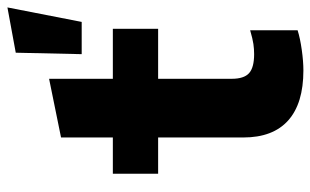

<svg xmlns="http://www.w3.org/2000/svg" viewBox="-184 -664 857 530"><g transform="rotate(-90 245.0 -398.5)"><path d="M361 -602 365 -784 490 -807 450 -602ZM316 10Q225 10 178 -32Q131 -74 131 -156V-391H31V-516H131V-659L293 -692V-516H431V-391H293V-188Q293 -154 308.5 -140Q324 -126 361 -126Q375 -126 389 -128Q403 -130 427 -137V-6Q405 1 373 5.5Q341 10 316 10Z"/></g></svg>

Font: Red Hat Text
Style: Bold
Weight: 700
Designer: Pentagram, MCKL
Foundry: MCKL
Version: Version 1.030